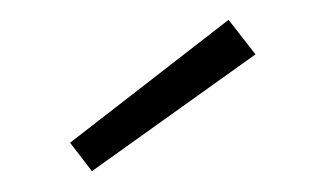

<svg xmlns="http://www.w3.org/2000/svg" viewBox="-20 -796 320 189"><path d="M205 -776.5 231.5 -742.5 70.5 -627.5 49 -655.5Z"/></svg>

Font: Hepta Slab Light
Style: Regular
Weight: 300
Designer: Michael LaGattuta
Foundry: Michael LaGattuta
Version: Version 1.102